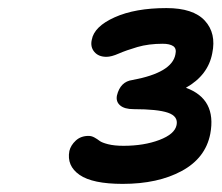

<svg xmlns="http://www.w3.org/2000/svg" viewBox="-20 -869 546 473"><path d="M282.2 -416Q208 -416 176 -438.2Q144 -460.4 150.9 -497.1Q154.3 -511.2 166.7 -522.7Q179.2 -534.2 198.2 -534.2Q205.6 -534.2 212.6 -530.3Q219.7 -526.4 225.3 -522Q231 -517.6 246.3 -513.7Q261.7 -509.8 284.2 -509.8Q334.5 -509.8 372.6 -524.2Q410.6 -538.6 415 -561Q419.4 -582.5 393.8 -591.3Q368.2 -600.1 309.1 -600.1Q286.6 -600.1 275.9 -609.4Q265.1 -618.7 268.1 -633.8Q276.4 -668 306.2 -671.9Q403.8 -689.9 412.1 -734.9Q415.5 -749.5 406.7 -755.4Q397.9 -761.2 380.9 -761.2Q346.2 -761.2 318.6 -753.2Q291 -745.1 272.7 -737.1Q254.4 -729 242.2 -729Q222.7 -729 212.4 -741.2Q202.1 -753.4 206.1 -771Q211.9 -803.7 262.5 -826.4Q313 -849.1 390.1 -849.1Q456.1 -849.1 484.6 -818.1Q513.2 -787.1 502.9 -737.8Q492.7 -683.6 438 -652.8Q514.2 -625 498 -539.1Q486.3 -479.5 427.7 -447.8Q369.1 -416 282.2 -416Z"/></svg>

Font: Shantell Sans Normal
Style: Italic
Weight: 500
Italic angle: -11.31°
Designer: Stephen Nixon, Anya Danilova, Shantell Martin
Foundry: Arrow Type
Version: Version 1.006;[559af2be0]